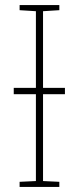

<svg xmlns="http://www.w3.org/2000/svg" viewBox="-20 -734 309 754"><path d="M213 -714V-694L149 -690V-389H235V-364H149V-23L213 -20V0H57V-20L121 -23V-364H34V-389H121V-690L57 -694V-714Z"/></svg>

Font: Noto Sans Display Thin
Style: Regular
Weight: 250
Designer: Monotype Design Team
Foundry: Monotype Imaging Inc.
Version: Version 1.900